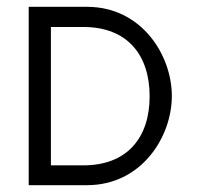

<svg xmlns="http://www.w3.org/2000/svg" viewBox="-20 -571 584 562"><path d="M64 -29H235C394 -29 483 -170 483 -290C483 -410 394 -551 235 -551H64ZM129 -87V-492H224C353 -492 418 -410 418 -289C418 -169 353 -87 224 -87Z"/></svg>

Font: Charger Static
Style: Regular
Weight: 1000
Designer: Jasper
Foundry: KineticPlasma Fonts/Cannot Into Space Fonts
Version: Version 1.1